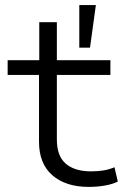

<svg xmlns="http://www.w3.org/2000/svg" viewBox="-20 -725 482 753"><path d="M328 8Q238 8 185.5 -37.5Q133 -83 133 -169V-431H10V-489H134V-638H203V-489H413V-431H203V-178Q203 -113 238 -83Q273 -53 337 -53Q363 -53 385 -56.5Q407 -60 429 -69L442 -13Q423 -3 392.5 2.5Q362 8 328 8ZM291 -538V-705H356L333 -538Z"/></svg>

Font: Nunito Sans 10pt Expanded Light
Style: Regular
Weight: 300
Width: 7
Designer: Vernon Adams
Foundry: Vernon Adams
Version: Version 3.101;gftools[0.9.27]